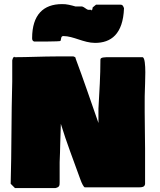

<svg xmlns="http://www.w3.org/2000/svg" viewBox="-20 -957 796 957"><path d="M453.6 -743.2C532.7 -743.2 593.3 -786.1 598.1 -916C595.2 -923.8 592.3 -933.6 581.5 -933.6H458.5L441.9 -919.9C441.9 -913.6 439.9 -908.1 437 -904.3C436 -904.3 435.1 -908.2 435.1 -908.2H418.5C409.7 -911.1 399.9 -921.9 389.2 -924.8H356C335.4 -930.7 311 -937.5 288.6 -936.5C196.8 -936.5 140.1 -883.8 140.1 -766.6C140.1 -758.8 142.1 -752.9 149.9 -750H212.4C232.9 -751 256.3 -750 277.8 -752C288.6 -752 278.8 -777.3 295.4 -777.3C345.9 -777.3 397.3 -743.2 453.6 -743.2ZM441.9 -909.2V-910.2ZM691.4 -671.9H524.4C502 -671.9 480.5 -671.9 480.5 -660.2C480.5 -579.1 475.6 -502 470.7 -416V-343.8C433.2 -450.8 396.9 -559 357.4 -664.1C357.4 -671.9 353.5 -672.9 345.7 -675.8H263.7C193.4 -675.8 120.1 -671.9 52.7 -671.9V-673.8C44.9 -673.8 43 -663.1 41 -656.2V-550.8C36.1 -384.8 38.1 -203.1 33.2 -41L54.7 -19.5H255.9C276.4 -24.4 277.3 -31.2 277.3 -48.8V-148.4C280.3 -210.9 280.3 -274.4 283.2 -339.8V-342.8V-339.8C311.6 -246.2 347.4 -155.6 379.9 -64.5C387.7 -42 397.5 -24.4 402.3 -23.4H675.8C686.5 -23.4 701.2 -24.4 703.1 -40V-217.8C703.1 -276.4 701.2 -333 701.2 -399.4V-451.2C701.2 -467.8 701.2 -486.3 702.1 -505.9C702.1 -534 711.6 -664.3 691.4 -671.9Z"/></svg>

Font: Bowlby One SC
Style: Regular
Weight: 400
Width: 1
Version: Version 1.2